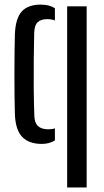

<svg xmlns="http://www.w3.org/2000/svg" viewBox="-20 -628 458 848"><path d="M45.8 -122Q44.7 -156.9 44.2 -203.9Q43.7 -250.9 43.7 -301.4Q43.7 -351.9 44.3 -398.2Q44.8 -444.5 45.8 -478Q48.8 -547.5 76.3 -577.6Q103.9 -607.6 159.6 -607.6Q180.2 -607.6 195.6 -603.5Q210.9 -599.4 222.5 -591.3V-537.7Q207.2 -543.5 188.8 -543.5Q160.5 -543.5 146.3 -529.8Q132.2 -516.1 131.1 -483.6Q129.8 -426.8 129.1 -363.7Q128.4 -300.6 129 -237.2Q129.6 -173.8 131.7 -116Q132.8 -84.6 148.3 -70.8Q163.9 -56.9 193.1 -56.9Q201.4 -56.9 208.8 -57.9Q216.2 -58.9 222.5 -61.2V-8.1Q199 7.6 164.1 7.6Q108.7 7.6 78.7 -22.7Q48.8 -53 45.8 -122ZM276.6 200V-600H362.8V200Z"/></svg>

Font: Big Shoulders Stencil Text SC Thin
Style: Regular
Weight: 100
Designer: Patric King
Foundry: XO Type Co
Version: Version 2.001